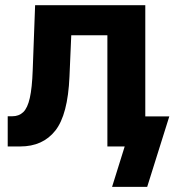

<svg xmlns="http://www.w3.org/2000/svg" viewBox="-20 -566 674 742"><path d="M9.8 0V-116.7H27.3Q53.2 -116.7 69.8 -132.6Q86.4 -148.4 95.2 -187.3Q104 -226.1 106.4 -294.4L115.7 -545.9H541.5V0H395V-429.7H255.4L248.5 -270Q242.2 -122.6 193.8 -61.3Q145.5 0 58.1 0ZM413.1 156.2 461.9 0H421.9V-116.2H634.3L548.8 156.2Z"/></svg>

Font: Inter
Style: Bold
Weight: 700
Designer: Rasmus Andersson
Foundry: rsms
Version: Version 4.001;git-9221beed3